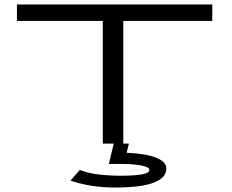

<svg xmlns="http://www.w3.org/2000/svg" viewBox="-20 -644 1040 861"><path d="M441 0V-550H56V-624H932V-550H533V0ZM494 197Q388 197 296 166L338 118Q376 133 423.5 138.5Q471 144 520 144Q583 144 616.5 138Q650 132 650 118Q650 105 612.5 98Q575 91 518 91H468L490 0H558L548 41Q637 45 681.5 63.5Q726 82 726 112Q726 153 669.5 175Q613 197 494 197Z"/></svg>

Font: Inconsolata UltraExpanded
Style: Regular
Weight: 400
Width: 9
Monospace: yes
Designer: Raph Levien, Cyreal, Brenton Simpson
Foundry: Raph Levien, Cyreal, Google
Version: Version 3.000; ttfautohint (v1.8.2.53-6de2)